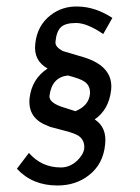

<svg xmlns="http://www.w3.org/2000/svg" viewBox="-20 -486 432 593"><path d="M157.2 86.9Q80.1 86.9 32.2 35.2L69.3 -13.7Q108.4 31.2 168 31.2Q195.3 31.2 217.8 10.7Q237.3 -7.8 240.2 -27.3Q242.2 -52.7 222.7 -66.4Q210.9 -74.2 180.7 -82Q168 -85 143.6 -91.8Q133.8 -93.8 127 -97.7Q65.4 -120.1 71.3 -182.6Q78.1 -242.2 127 -274.4Q83 -298.8 88.9 -350.6Q94.7 -407.2 136.7 -439.5Q173.8 -467.8 221.7 -465.8Q274.4 -464.8 327.1 -430.7L298.8 -380.9Q249 -415 214.8 -415Q181.6 -415 168 -401.9Q154.3 -388.7 151.4 -357.4Q149.4 -340.8 174.8 -328.1Q194.3 -322.3 237.3 -309.6Q331.1 -281.2 323.2 -208Q316.4 -147.5 272.5 -117.2Q310.5 -92.8 304.7 -40Q298.8 21.5 253.9 55.7Q213.9 86.9 157.2 86.9ZM189.5 -252.9Q139.6 -247.1 132.8 -189.5Q130.9 -167 182.6 -152.3Q192.4 -149.4 212.9 -142.6Q253.9 -159.2 257.8 -195.3Q259.8 -221.7 240.2 -234.4Q227.5 -243.2 189.5 -252.9Z"/></svg>

Font: Puritan
Style: Italic
Weight: 400
Version: 2.0a